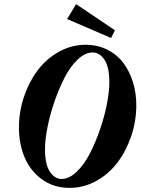

<svg xmlns="http://www.w3.org/2000/svg" viewBox="-20 -892 677 925"><path d="M515.1 -709 303.2 -800.3 346.7 -872.1 533.7 -746.1ZM315.4 13.2Q239.7 13.2 183.3 -27.1Q127 -67.4 99.1 -132.6Q71.3 -197.8 71.3 -278.3Q71.3 -353 95.2 -424.8Q119.1 -496.6 160.6 -552.2Q202.1 -607.9 262.9 -642.1Q323.7 -676.3 392.6 -676.3Q449.7 -676.3 496.6 -652.8Q543.5 -629.4 573.7 -589.4Q604 -549.3 620.4 -496.8Q636.7 -444.3 636.7 -384.8Q636.7 -310.1 612.8 -238.3Q588.9 -166.5 547.4 -110.8Q505.9 -55.2 445.1 -21Q384.3 13.2 315.4 13.2ZM276.4 -29.8Q313 -29.8 349.4 -64.5Q385.7 -99.1 413.3 -153.1Q440.9 -207 462.4 -270Q483.9 -333 495.4 -392.6Q506.8 -452.1 506.8 -495.1Q506.8 -568.8 483.4 -604Q460 -639.2 426.3 -639.2Q389.6 -639.2 353.5 -604.5Q317.4 -569.8 290 -515.9Q262.7 -461.9 241.2 -398.9Q219.7 -335.9 208.3 -276.4Q196.8 -216.8 196.8 -173.8Q196.8 -100.1 220.2 -64.9Q243.7 -29.8 276.4 -29.8Z"/></svg>

Font: Elstob 18pt ExtraBold
Style: Italic
Weight: 800
Italic angle: -20°
Designer: Peter S. Baker
Version: Version 1.015